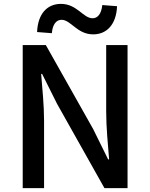

<svg xmlns="http://www.w3.org/2000/svg" viewBox="-20 -969 774 989"><path d="M97 0H207V-347C207 -427 198 -512 192 -588H197L274 -434L518 0H637V-737H527V-393C527 -313 536 -224 542 -148H537L460 -304L216 -737H97ZM460 -792C530 -792 579 -843 583 -937L507 -943C502 -897 483 -875 457 -875C408 -875 377 -949 294 -949C223 -949 175 -898 171 -804L247 -798C251 -845 271 -867 297 -867C345 -867 377 -792 460 -792Z"/></svg>

Font: Source Han Sans JP Medium
Style: Regular
Weight: 500
Designer: Ryoko NISHIZUKA 西塚涼子 (kana, bopomofo & ideographs); Paul D. Hunt (Latin, Greek & Cyrillic); Sandoll Communications 산돌커뮤니
Foundry: Adobe
Version: Version 2.002;hotconv 1.0.116;makeotfexe 2.5.65601